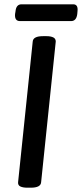

<svg xmlns="http://www.w3.org/2000/svg" viewBox="-20 -870 381 892"><path d="M73 -772Q47 -772 50 -805L52 -817Q55 -850 80 -850H320Q344 -850 340 -817L339 -805Q335 -772 310 -772ZM107 2Q87 2 75 -3.5Q63 -9 64 -23L132 -677Q134 -702 180 -702H196Q215 -702 227 -696.5Q239 -691 239 -677L171 -23Q169 2 123 2Z"/></svg>

Font: Asap Medium
Style: Italic
Weight: 500
Italic angle: -6°
Designer: Pablo Cosgaya
Foundry: Omnibus-Type
Version: Version 3.001; ttfautohint (v1.8.3)